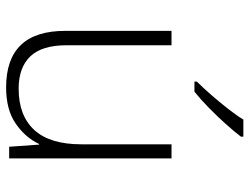

<svg xmlns="http://www.w3.org/2000/svg" viewBox="-114 -692 816 628"><g transform="rotate(90 294.0 -378.0)"><path d="M498 -531V0H460L453 -98H451Q430 -53 384.5 -21.5Q339 10 266 10Q81 10 81 -183V-531H128V-188Q128 -107 164.5 -69Q201 -31 270 -31Q358 -31 405 -82Q452 -133 452 -236V-531ZM427 -758Q411 -737 386.5 -709.5Q362 -682 334 -654.5Q306 -627 280 -606H247V-614Q267 -634 290.5 -661Q314 -688 336 -716Q358 -744 371 -766H427Z"/></g></svg>

Font: Noto Kufi Arabic ExtraLight
Style: Regular
Weight: 200
Designer: Monotype Design Team, David Williams, Khaled Hosny
Foundry: Google LLC
Version: Version 2.109; ttfautohint (v1.8.4.7-5d5b)